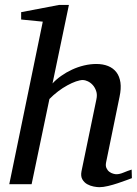

<svg xmlns="http://www.w3.org/2000/svg" viewBox="-20 -757 564 789"><path d="M522 -24.9Q515.6 -22.5 499.8 -16.6Q483.9 -10.7 464.4 -4.2Q444.8 2.4 424.3 7.3Q403.8 12.2 388.2 12.2Q378.9 12.2 364.7 9.5Q350.6 6.8 338.1 -0.2Q325.7 -7.3 318.4 -20Q311 -32.7 314.9 -53.2L376 -348.1Q380.4 -367.7 375.2 -382.8Q370.1 -397.9 360.8 -408Q351.6 -418 340.3 -423.1Q329.1 -428.2 320.8 -428.2Q309.1 -428.2 292.2 -422.4Q275.4 -416.5 256.6 -406.2Q237.8 -396 218.8 -381.6Q199.7 -367.2 183.1 -350.1L109.9 0H18.1L155.8 -668L66.9 -676.8V-707L223.1 -736.8H263.2L195.8 -414.1Q210.9 -430.7 231.7 -445.3Q252.4 -460 276.1 -470.9Q299.8 -481.9 325.4 -488Q351.1 -494.1 376 -494.1Q403.3 -494.1 424.3 -485.6Q445.3 -477.1 458.3 -460.2Q471.2 -443.4 474.9 -418Q478.5 -392.6 471.2 -358.9L416 -89.8Q413.1 -75.7 417.5 -66.2Q421.9 -56.6 429.4 -51Q437 -45.4 445.3 -43.2Q453.6 -41 458 -41Q471.7 -41 487.8 -47.9Q503.9 -54.7 521 -60.1Z"/></svg>

Font: Charis SIL CyrE
Style: Italic
Weight: 400
Italic angle: -11°
Foundry: SIL International
Version: Version 5.000